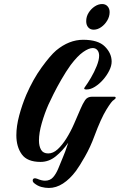

<svg xmlns="http://www.w3.org/2000/svg" viewBox="-20 -802 593 951"><path d="M222 129Q204 129 185 124Q166 119 149 105Q142 99 142 92Q142 81 154 81Q157 81 163 83Q186 93 203 93Q228 93 243 76Q258 59 269 32Q280 5 292 -24Q296 -33 303 -51.5Q310 -70 318 -95Q290 -55 256 -27.5Q222 0 181 0Q115 0 88 -37.5Q61 -75 61 -132Q61 -177 75 -229.5Q89 -282 110 -332Q144 -410 186.5 -468.5Q229 -527 258 -552Q322 -605 392 -605Q466 -605 499.5 -571.5Q533 -538 533 -497Q533 -476 521 -452Q509 -428 490.5 -407Q472 -386 450.5 -372.5Q429 -359 411 -359H406Q397 -359 397 -364Q397 -366 402 -373Q414 -389 430.5 -417Q447 -445 459 -475Q471 -505 471 -526Q471 -543 462.5 -553.5Q454 -564 439 -564Q420 -564 392 -544.5Q364 -525 330 -480Q307 -448 284.5 -409Q262 -370 245 -336Q228 -302 220 -284Q201 -241 187 -192.5Q173 -144 173 -106Q173 -78 183.5 -60Q194 -42 219 -42Q243 -42 265.5 -62.5Q288 -83 309 -116.5Q330 -150 347 -189L379 -263Q390 -289 401.5 -306Q413 -323 436 -323H545Q553 -323 553 -318Q553 -313 544 -307Q534 -303 507 -259Q480 -215 448 -129Q428 -74 400.5 -26Q373 22 356 45Q326 85 292 107Q258 129 222 129ZM444 -655Q427 -655 417 -666.5Q407 -678 407 -697Q407 -720 419 -739Q431 -758 449 -770Q467 -782 486 -782Q503 -782 513 -770.5Q523 -759 523 -742Q523 -720 511 -700Q499 -680 481 -667.5Q463 -655 444 -655Z"/></svg>

Font: Praise
Style: Regular
Weight: 400
Designer: Robert E. Leuschke
Foundry: Robert E. Leuschke
Version: Version 1.100; ttfautohint (v1.8.3)